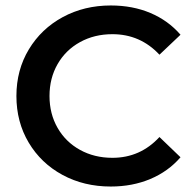

<svg xmlns="http://www.w3.org/2000/svg" viewBox="-20 -673 708 702"><path d="M385 -653Q465 -653 530 -625.5Q595 -598 640 -546L563 -473Q493 -548 391 -548Q325 -548 272.5 -519Q220 -490 190.5 -438.5Q161 -387 161 -322Q161 -257 190.5 -205.5Q220 -154 272.5 -125Q325 -96 391 -96Q493 -96 563 -172L640 -98Q595 -46 529.5 -18.5Q464 9 385 9Q287 9 208.5 -33.5Q130 -76 85 -151.5Q40 -227 40 -322Q40 -417 85.5 -492.5Q131 -568 209.5 -610.5Q288 -653 385 -653Z"/></svg>

Font: Montserrat Ace
Style: Bold
Weight: 600
Designer: Julieta Ulanovsky
Foundry: Julieta Ulanovsky
Version: Version 1